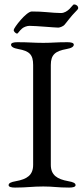

<svg xmlns="http://www.w3.org/2000/svg" viewBox="-20 -844 380 869"><path d="M58 -692C61 -692 68 -705 80 -715C88 -722 103 -727 113 -727C144 -727 228 -719 244 -719C248 -719 265 -723 273 -733C286 -749 304 -773 320 -789C327 -796 334 -803 334 -807C334 -817 325 -824 315 -824C311 -824 304 -813 295 -804C285 -794 271 -785 256 -785C238 -785 214 -787 192 -789C173 -791 146 -792 124 -792C99 -792 42 -718 42 -708C42 -701 51 -692 58 -692ZM48 5C102 5 126 0 176 0C222 0 239 5 293 5C310 5 322 2 322 -6C322 -15 312 -20 289 -24C239 -33 210 -51 210 -98V-550C210 -597 231 -613 281 -622C304 -626 314 -633 314 -642C314 -650 302 -653 285 -653C231 -653 219 -650 176 -650C130 -650 113 -653 59 -653C42 -653 30 -650 30 -642C30 -633 40 -626 63 -622C113 -613 130 -597 130 -550V-98C130 -51 102 -33 52 -24C29 -20 19 -15 19 -6C19 2 31 5 48 5Z"/></svg>

Font: Garamond-Math
Style: Regular
Weight: 400
Version: Version 2019-08-16